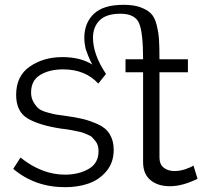

<svg xmlns="http://www.w3.org/2000/svg" viewBox="-20 -767 851 797"><path d="M783 -80 800 -25Q738 6 685 6Q635 6 604.5 -19.5Q574 -45 574 -94V-467H501V-521H574Q574 -635 556.5 -672.5Q539 -710 480 -710Q421 -710 393.5 -682.5Q366 -655 366 -610Q366 -541 420 -460L388 -420Q334 -479 242 -479Q185 -479 147 -456Q109 -433 109 -383Q109 -360 119.5 -342.5Q130 -325 141 -316Q152 -307 177.5 -300Q203 -293 213 -291.5Q223 -290 252 -286Q296 -280 324.5 -273Q353 -266 386 -251.5Q419 -237 435.5 -210Q452 -183 452 -145Q452 -92 421.5 -56Q391 -20 347 -5Q303 10 250 10Q125 10 35 -66L65 -113Q154 -42 250 -42Q306 -42 347.5 -65.5Q389 -89 389 -139Q389 -152 386 -162.5Q383 -173 376 -181.5Q369 -190 363 -196.5Q357 -203 344 -208Q331 -213 324 -216Q317 -219 300.5 -222Q284 -225 278.5 -226.5Q273 -228 255 -230.5Q237 -233 234 -233Q142 -247 94.5 -275.5Q47 -304 47 -373Q47 -452 104 -491Q161 -530 239 -530Q314 -530 363 -499Q361 -502 354.5 -516Q348 -530 346.5 -534.5Q345 -539 340.5 -550.5Q336 -562 334.5 -569Q333 -576 331.5 -587.5Q330 -599 330 -610Q330 -671 369 -709Q408 -747 493 -747Q535 -747 562.5 -737Q590 -727 606 -711.5Q622 -696 630 -664.5Q638 -633 640 -603Q642 -573 642 -521H760V-467H642V-113Q642 -85 659.5 -71Q677 -57 705 -57Q727 -57 750.5 -65Q774 -73 783 -80Z"/></svg>

Font: Raleway
Style: Regular
Weight: 400
Designer: Matt McInerney, Pablo Impallari, Rodrigo Fuenzalida
Foundry: Matt McInerney, Pablo Impallari, Rodrigo Fuenzalida
Version: Version 1.000;PS 001.001;hotconv 1.0.56; ttfautohint (v1.5)